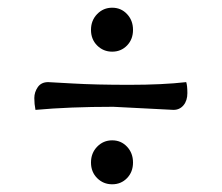

<svg xmlns="http://www.w3.org/2000/svg" viewBox="-20 -501 575 498"><path d="M430 -216 274 -224Q160 -224 72 -216Q69 -231 69 -246.5Q69 -262 78 -275Q87 -288 105 -288Q108 -288 168 -284.5Q228 -281 315 -281Q402 -281 463 -288Q466 -279 466 -259.5Q466 -240 456 -228Q446 -216 430 -216ZM309.5 -383Q294 -367 271 -367Q248 -367 232 -383Q216 -399 216 -423.5Q216 -448 232 -464.5Q248 -481 271 -481Q294 -481 309.5 -464.5Q325 -448 325 -423.5Q325 -399 309.5 -383ZM309.5 -39Q294 -23 271 -23Q248 -23 232 -39Q216 -55 216 -79.5Q216 -104 232 -120.5Q248 -137 271 -137Q294 -137 309.5 -120.5Q325 -104 325 -79.5Q325 -55 309.5 -39Z"/></svg>

Font: Overlock
Style: Regular
Weight: 400
Designer: Dario Muhafara
Foundry: Dario Manuel Muhafara
Version: Version 1.001